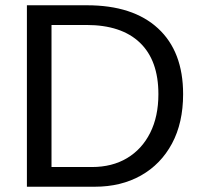

<svg xmlns="http://www.w3.org/2000/svg" viewBox="-20 -708 762 728"><path d="M674.3 -351.1Q674.3 -242.2 632.1 -163.6Q589.8 -85 514.4 -42.5Q439 0 339.4 0H82V-688H309.6Q484.4 -688 579.3 -600.3Q674.3 -512.7 674.3 -351.1ZM580.6 -351.1Q580.6 -479 510.5 -546.1Q440.4 -613.3 307.6 -613.3H175.3V-74.7H328.6Q405.3 -74.7 461.7 -108.4Q518.1 -142.1 549.3 -204.1Q580.6 -266.1 580.6 -351.1Z"/></svg>

Font: Arimo Nerd Font
Style: Regular
Weight: 400
Designer: Steve Matteson
Foundry: Monotype Imaging Inc.
Version: Version 1.33;Nerd Fonts 3.2.1